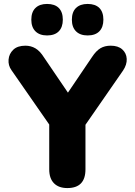

<svg xmlns="http://www.w3.org/2000/svg" viewBox="-20 -946 685 975"><path d="M322 9Q278 9 254 -15.5Q230 -40 230 -86V-360L268 -259L38 -590Q21 -614 23.5 -643.5Q26 -673 47.5 -693.5Q69 -714 109 -714Q137 -714 160 -700.5Q183 -687 203 -655L343 -449H307L447 -656Q468 -688 490 -701Q512 -714 542 -714Q580 -714 601 -695Q622 -676 623.5 -647Q625 -618 605 -588L377 -259L414 -360V-86Q414 9 322 9ZM425 -766Q387 -766 366 -787Q345 -808 345 -846Q345 -885 366 -905.5Q387 -926 425 -926Q464 -926 484.5 -905.5Q505 -885 505 -846Q505 -808 484.5 -787Q464 -766 425 -766ZM219 -766Q181 -766 160 -787Q139 -808 139 -846Q139 -885 160 -905.5Q181 -926 219 -926Q258 -926 278.5 -905.5Q299 -885 299 -846Q299 -808 278.5 -787Q258 -766 219 -766Z"/></svg>

Font: Nunito ExtraLight Black
Style: Regular
Weight: 900
Version: Version 3.602